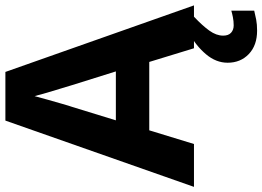

<svg xmlns="http://www.w3.org/2000/svg" viewBox="-154 -604 997 730"><g transform="rotate(-90 345.0 -238.5)"><path d="M527 0 475 -170H215L163 0H0L252 -717H437L690 0ZM387 -463Q382 -480 374 -506Q366 -532 358 -559Q350 -586 345 -606Q340 -586 331.5 -556.5Q323 -527 315.5 -500.5Q308 -474 304 -463L253 -297H439ZM575 111Q575 131 586 141Q597 151 614 151Q630 151 645 148Q660 145 670 142V229Q654 233 636 236.5Q618 240 594 240Q538 240 505 208.5Q472 177 472 128Q472 84 504 46Q536 8 582 -17L647 0Q613 32 594 58.5Q575 85 575 111Z"/></g></svg>

Font: Noto Sans Gurmukhi
Style: Bold
Weight: 700
Designer: Jelle Bosma - Monotype Design Team
Foundry: Monotype Imaging Inc.
Version: Version 2.004; ttfautohint (v1.8.4.7-5d5b)